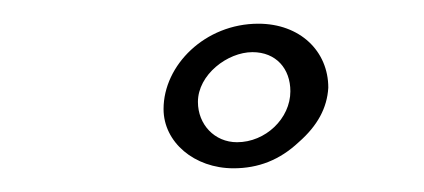

<svg xmlns="http://www.w3.org/2000/svg" viewBox="-20 -725 358 162"><path d="M177 -583C198 -583 216 -590 232 -605C248 -619 256 -634 257 -651C257 -682 233 -705 198 -705C153 -705 118 -670 118 -633C118 -605 144 -583 177 -583ZM180 -605C161 -605 147 -620 147 -639C147 -662 172 -681 193 -681C213 -681 225 -667 225 -648C225 -625 204 -605 180 -605Z"/></svg>

Font: Comforter
Style: Regular
Weight: 400
Designer: Robert E. Leuschke
Foundry: Robert E. Leuschke
Version: Version 1.013; ttfautohint (v1.8.3)